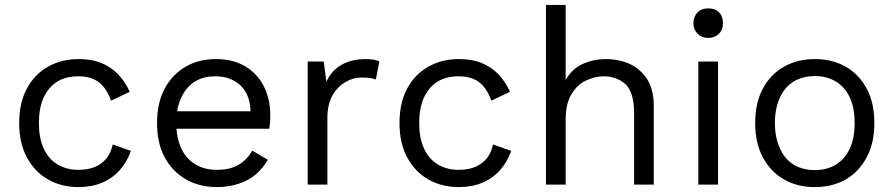

<svg xmlns="http://www.w3.org/2000/svg" viewBox="-20 -750 3630 780"><path d="M300 -510C253 -510 212 -500 175 -479C138 -458 110 -429 89 -390C68 -351 58 -304 58 -250C58 -196 68 -150 89 -111C110 -72 138 -42 175 -21C212 0 253 10 300 10C335 10 367 4 395 -8C422 -19 446 -36 466 -58C485 -80 501 -106 512 -137L438 -163C433 -141 425 -122 413 -107C400 -92 385 -80 366 -72C347 -64 324 -60 298 -60C265 -60 236 -68 212 -83C188 -98 170 -119 157 -148C144 -177 138 -211 138 -250C138 -290 144 -324 157 -353C170 -381 188 -403 212 -418C236 -433 265 -440 298 -440C333 -440 361 -432 383 -415C404 -398 420 -373 431 -341L507 -377C495 -404 479 -428 460 -448C441 -468 418 -483 392 -494C365 -505 335 -510 300 -510Z M862 10C895 10 924 5 951 -4C977 -13 1000 -25 1020 -42C1039 -59 1055 -78 1068 -101L1005 -138C991 -114 973 -95 950 -81C927 -67 897 -60 860 -60C826 -60 797 -68 773 -83C748 -98 729 -119 716 -148C703 -177 696 -211 696 -250C696 -290 703 -324 716 -353C729 -381 747 -403 771 -418C794 -433 822 -440 855 -440C898 -440 932 -427 959 -401C985 -375 998 -338 998 -290L1039 -298H670V-227H1074C1075 -234 1076 -243 1077 -252C1078 -261 1078 -272 1078 -283C1078 -326 1069 -364 1052 -399C1035 -433 1010 -460 977 -480C944 -500 904 -510 857 -510C811 -510 770 -500 734 -479C698 -458 670 -429 649 -390C628 -351 618 -304 618 -250C618 -196 628 -150 649 -111C670 -72 699 -42 736 -21C773 0 815 10 862 10Z M1310 0V-270C1310 -307 1317 -338 1331 -363C1345 -387 1363 -405 1384 -417C1405 -429 1425 -435 1446 -435C1462 -435 1474 -434 1483 -433C1492 -432 1500 -430 1507 -427L1521 -500C1514 -504 1505 -507 1495 -508C1484 -509 1475 -510 1466 -510C1427 -510 1395 -502 1368 -487C1341 -472 1320 -449 1306 -418L1295 -500H1230V0Z M1845 -510C1798 -510 1757 -500 1720 -479C1683 -458 1655 -429 1634 -390C1613 -351 1603 -304 1603 -250C1603 -196 1613 -150 1634 -111C1655 -72 1683 -42 1720 -21C1757 0 1798 10 1845 10C1880 10 1912 4 1940 -8C1967 -19 1991 -36 2011 -58C2030 -80 2046 -106 2057 -137L1983 -163C1978 -141 1970 -122 1958 -107C1945 -92 1930 -80 1911 -72C1892 -64 1869 -60 1843 -60C1810 -60 1781 -68 1757 -83C1733 -98 1715 -119 1702 -148C1689 -177 1683 -211 1683 -250C1683 -290 1689 -324 1702 -353C1715 -381 1733 -403 1757 -418C1781 -433 1810 -440 1843 -440C1878 -440 1906 -432 1928 -415C1949 -398 1965 -373 1976 -341L2052 -377C2040 -404 2024 -428 2005 -448C1986 -468 1963 -483 1937 -494C1910 -505 1880 -510 1845 -510Z M2278 0V-265C2278 -308 2286 -342 2302 -368C2317 -393 2337 -412 2361 -423C2385 -434 2409 -440 2433 -440C2468 -440 2497 -429 2521 -408C2544 -386 2556 -347 2556 -292V0H2636V-320C2636 -363 2627 -399 2610 -427C2592 -455 2568 -476 2539 -490C2510 -503 2477 -510 2441 -510C2407 -510 2376 -503 2347 -490C2318 -477 2295 -455 2278 -425V-730H2198V0Z M2857 -596C2875 -596 2890 -602 2901 -613C2912 -624 2917 -638 2917 -656C2917 -674 2912 -689 2901 -700C2890 -711 2875 -716 2857 -716C2839 -716 2825 -711 2814 -700C2803 -689 2797 -674 2797 -656C2797 -638 2803 -624 2814 -613C2825 -602 2839 -596 2857 -596ZM2817 -500V0H2897V-500Z M3290 -510C3243 -510 3202 -500 3165 -479C3128 -458 3100 -429 3079 -390C3058 -351 3048 -304 3048 -250C3048 -196 3058 -150 3079 -111C3100 -72 3128 -42 3165 -21C3202 0 3243 10 3290 10C3337 10 3379 0 3416 -21C3452 -42 3480 -72 3501 -111C3522 -150 3532 -196 3532 -250C3532 -304 3522 -351 3501 -390C3480 -429 3452 -458 3416 -479C3379 -500 3337 -510 3290 -510ZM3290 -441C3324 -441 3353 -433 3377 -418C3401 -403 3420 -381 3433 -353C3446 -324 3452 -290 3452 -250C3452 -211 3446 -177 3433 -148C3420 -119 3401 -97 3377 -82C3353 -67 3324 -59 3290 -59C3256 -59 3227 -67 3203 -82C3179 -97 3161 -119 3148 -148C3135 -177 3128 -211 3128 -250C3128 -290 3135 -324 3148 -353C3161 -381 3179 -403 3203 -418C3227 -433 3256 -441 3290 -441Z"/></svg>

Font: WorkSans-Regular
Style: Regular
Weight: 500
Designer: Wei Huang
Foundry: Wei Huang
Version: ""